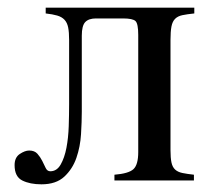

<svg xmlns="http://www.w3.org/2000/svg" viewBox="-20 -470 545 500"><path d="M486 -435Q467 -433 455 -430.5Q443 -428 436 -421Q429 -414 426.5 -401Q424 -388 424 -366V-79Q424 -59 426.5 -47Q429 -35 436 -28.5Q443 -22 455 -19.5Q467 -17 485 -15V0H278V-15Q315 -18 327.5 -29.5Q340 -41 340 -74V-379Q340 -408 333 -415Q326 -422 300 -422H230Q211 -422 202 -412.5Q193 -403 193 -377V-179Q193 -153 191 -120.5Q189 -88 179 -59Q169 -30 147.5 -10Q126 10 88 10Q58 10 38 0Q18 -10 18 -40Q18 -60 31.5 -69Q45 -78 56 -78Q70 -78 77.5 -69.5Q85 -61 90 -51Q95 -41 99 -32.5Q103 -24 111 -24Q128 -24 138 -41.5Q148 -59 153 -85Q158 -111 159 -141.5Q160 -172 160 -199V-366Q160 -386 157.5 -398.5Q155 -411 148 -418.5Q141 -426 129 -429.5Q117 -433 99 -435V-450H486Z"/></svg>

Font: STIXGeneralUnicodeRegular
Style: Regular
Weight: 400
Designer: MicroPress Inc., with final additions and corrections provided by Coen Hoffman, Elsevier (retired)
Version: Version 1.1.0